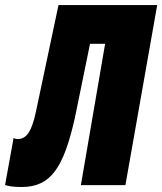

<svg xmlns="http://www.w3.org/2000/svg" viewBox="-81 -731 641 758"><path d="M4.4 7.3C119.6 7.3 170.4 -68.8 214.8 -266.6L274.4 -558.1H334L238.3 0H414.1L539.6 -710.9H149.9L60.1 -286.6C44.9 -217.8 26.4 -182.1 -10.7 -182.1C-18.6 -182.1 -23.9 -184.1 -27.3 -186.5L-61 -0.5C-47.9 3.4 -32.2 7.3 4.4 7.3Z"/></svg>

Font: Roboto Flex Super Cond Black
Style: Italic
Weight: 900
Width: 3
Italic angle: -10°
Designer: Berlow after Robertson
Foundry: Google
Version: Version 3.200;Glyphs 3.3 (3311)